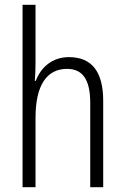

<svg xmlns="http://www.w3.org/2000/svg" viewBox="-20 -780 521 800"><path d="M128 -518V-760H74V0H128V-289C128 -428 177 -493 259 -493C322 -493 356 -452 356 -351V0H410V-360C410 -482 362 -542 267 -542C196 -542 149 -497 129 -443H125C127 -467 128 -489 128 -518Z"/></svg>

Font: Noto Sans Malayalam Condensed Light
Style: Regular
Weight: 300
Width: 3
Designer: Jelle Bosma - Monotype Design Team
Foundry: Monotype Imaging Inc.
Version: Version 2.104